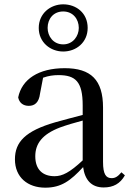

<svg xmlns="http://www.w3.org/2000/svg" viewBox="-20 -852 605 887"><path d="M272 -647C226 -647 200 -685 200 -723C200 -764 226 -799 272 -799C317 -799 344 -764 344 -723C344 -685 317 -647 272 -647ZM272 -614C332 -614 385 -656 385 -723C385 -792 332 -832 272 -832C213 -832 159 -790 159 -723C159 -656 213 -614 272 -614ZM459 14C503 14 535 -3 557 -42L541 -56C524 -36 512 -29 496 -29C470 -29 456 -46 456 -104V-355C456 -483 400 -537 279 -537C158 -537 81 -486 64 -402C69 -377 87 -363 113 -363C140 -363 160 -378 165 -420L179 -493C204 -502 227 -505 250 -505C329 -505 362 -475 362 -365V-321C320 -310 274 -298 235 -287C97 -247 49 -196 49 -116C49 -32 109 15 189 15C263 15 306 -17 364 -80C372 -21 402 14 459 14ZM362 -111C302 -55 268 -38 232 -38C178 -38 143 -68 143 -130C143 -189 176 -232 257 -263C287 -274 324 -285 362 -295Z"/></svg>

Font: Source Han Serif CN Medium
Style: Regular
Weight: 500
Designer: Ryoko NISHIZUKA 西塚涼子 (kana & ideographs); Frank Grießhammer (Latin, Greek & Cyrillic); Wenlong ZHANG 张文龙 (bopomofo); San
Foundry: Adobe
Version: Version 2.002;hotconv 1.1.0;makeotfexe 2.6.0